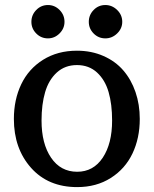

<svg xmlns="http://www.w3.org/2000/svg" viewBox="-20 -743 621 776"><path d="M36.1 0ZM106.9 -654.8Q106.9 -682.6 126.5 -702.6Q146 -722.7 173.8 -722.7Q201.2 -722.7 220.9 -702.6Q240.7 -682.6 240.7 -654.8Q240.7 -627.9 220.7 -607.9Q200.7 -587.9 173.8 -587.9Q146 -587.9 126.5 -607.7Q106.9 -627.4 106.9 -654.8ZM338.9 -654.8Q338.9 -682.6 358.4 -702.6Q377.9 -722.7 405.8 -722.7Q433.1 -722.7 453.6 -702.6Q474.1 -682.6 474.1 -654.8Q474.1 -627.9 453.6 -607.9Q433.1 -587.9 405.8 -587.9Q377.9 -587.9 358.4 -607.7Q338.9 -627.4 338.9 -654.8ZM147.9 -255.9Q147.9 -162.1 186.5 -105.5Q225.1 -48.8 292 -48.8Q357.4 -48.8 395.3 -105.7Q433.1 -162.6 433.1 -255.9Q433.1 -321.8 418.9 -370.8Q404.8 -419.9 372.1 -450Q339.4 -480 291 -480Q242.7 -480 209.7 -450Q176.8 -419.9 162.4 -370.6Q147.9 -321.3 147.9 -255.9ZM292 13.2Q174.8 13.2 105.5 -64.7Q36.1 -142.6 36.1 -262.2Q36.1 -340.3 65.9 -402.6Q95.7 -464.8 154.3 -501.5Q212.9 -538.1 291 -538.1Q349.6 -538.1 397.9 -516.8Q446.3 -495.6 478.3 -458.5Q510.3 -421.4 527.6 -371.1Q544.9 -320.8 544.9 -262.2Q544.9 -184.6 515.4 -122.6Q485.8 -60.5 427.7 -23.7Q369.6 13.2 292 13.2Z"/></svg>

Font: Trocchi
Style: Regular
Weight: 400
Designer: vernon adams
Version: Version 1.0; ttfautohint (v0.8) -l 6 -r 50 -G 100